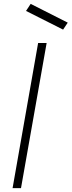

<svg xmlns="http://www.w3.org/2000/svg" viewBox="-20 -972 370 992"><path d="M330 -855 306 -819 114.5 -915.5 138.5 -952ZM221 -750 88.5 0H45L177 -750Z"/></svg>

Font: Russisch Sans ExtraLight
Style: Italic
Weight: 200
Width: 4
Italic angle: -10°
Designer: Michael Sharanda (font) & Cristiano Sobral (main changes)
Foundry: Michael Sharanda
Version: Version 2.00;September 8, 2020;FontCreator 13.0.0.2681 64-bi